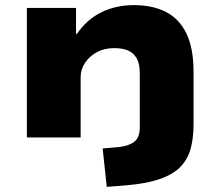

<svg xmlns="http://www.w3.org/2000/svg" viewBox="-20 -537 860 750"><path d="M397 193 381 43 448 37Q486 32 506 15.5Q526 -1 526 -40V-251Q526 -288 514 -309Q502 -330 480.5 -339.5Q459 -349 426 -349Q388 -349 359 -333.5Q330 -318 312.5 -292Q295 -266 295 -236V0H85V-506H277V-405H281Q318 -460 375 -488.5Q432 -517 503 -517Q576 -517 628 -490.5Q680 -464 708 -406.5Q736 -349 736 -257V-49Q736 0 725.5 41Q715 82 687.5 112Q660 142 608 161Q556 180 472 187Z"/></svg>

Font: Nunito Sans 7pt Expanded Black
Style: Regular
Weight: 900
Width: 7
Designer: Vernon Adams
Foundry: Vernon Adams
Version: Version 3.101;gftools[0.9.27]